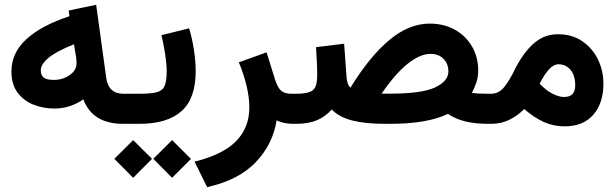

<svg xmlns="http://www.w3.org/2000/svg" viewBox="-20 -523 2597 811"><path d="M28.3 -220.7Q28.3 -299.8 91.6 -357.7Q154.8 -415.5 273.4 -454.6L270 -478.5L386.2 -502.9L428.7 -194.3Q438 -127 501.5 -127H516.6V0H499.5Q370.6 0 332 -103.5Q276.4 -64.5 210.4 -64.5Q163.1 -64.5 121.6 -80.8Q80.1 -97.2 54.2 -131.8Q28.3 -166.5 28.3 -220.7ZM292.5 -335.9Q216.8 -305.7 184.6 -278.3Q152.3 -251 152.3 -226.6Q152.3 -206.1 164.1 -195.8Q175.8 -185.5 207.5 -185.5Q244.6 -185.5 273.9 -205.6Q303.2 -225.6 303.2 -254.9Q303.2 -267.6 301.8 -279.8Z M778.8 -403.3Q791.5 -361.8 799.1 -313Q806.6 -264.2 806.6 -222.7Q806.6 -106.9 746.6 -53.5Q686.5 0 569.8 0H497.1V-127H569.8Q616.2 -127 640.9 -133.1Q665.5 -139.2 674.8 -159.2Q684.1 -179.2 684.1 -221.2Q684.1 -252.4 677.2 -296.1Q670.4 -339.8 662.1 -374.5ZM627.4 147.9 707 68.8 786.6 148.4 707 228ZM462.9 147.9 542.5 68.8 622.1 147.9 542.5 228Z M1148.4 -14.6Q1132.8 85.4 1061 161.4Q989.3 237.3 855 267.6L801.8 159.7Q921.4 130.4 977.3 73.2Q1033.2 16.1 1033.2 -69.3Q1033.2 -112.3 1020.8 -163.1Q1008.3 -213.9 988.8 -259.8L1106 -301.8L1142.6 -184.6Q1153.8 -150.9 1168.7 -138.9Q1183.6 -127 1211.4 -127H1230.5V0H1216.8Q1195.3 0 1178 -4.4Q1160.6 -8.8 1148.4 -14.6Z M1460.4 -152.8Q1541.5 -284.7 1624.5 -354Q1707.5 -423.3 1794.9 -423.3Q1855 -423.3 1901.4 -397.5Q1947.8 -371.6 1973.9 -326.4Q2000 -281.2 2000 -224.6Q2000 -199.2 1992.2 -175Q1984.4 -150.9 1972.7 -130.4Q1982.9 -128.9 1999.8 -127.9Q2016.6 -127 2040.5 -127H2055.2V0H2040.5Q1984.9 0 1943.1 -10.7Q1901.4 -21.5 1872.1 -42Q1785.6 0 1628.9 0H1604Q1522.5 0 1467.3 -14.2Q1412.1 -28.3 1381.3 -60.5Q1354.5 -30.3 1318.8 -15.1Q1283.2 0 1230.5 0H1210.9V-127H1230Q1269 -127 1288.3 -134.5Q1307.6 -142.1 1313.7 -159.9Q1319.8 -177.7 1319.8 -208.5Q1319.8 -235.4 1318.1 -266.4Q1316.4 -297.4 1314.9 -323.7L1433.6 -338.4L1443.8 -197.3Q1446.8 -163.1 1460.4 -152.8ZM1627 -127.4Q1761.7 -127.4 1817.9 -153.8Q1874 -180.2 1874 -221.2Q1874 -253.4 1853.5 -274.4Q1833 -295.4 1798.3 -295.4Q1754.9 -295.4 1702.6 -254.2Q1650.4 -212.9 1591.8 -127.4Z M2194.3 -62.5Q2164.6 -32.7 2130.1 -16.4Q2095.7 0 2056.6 0H2036.1V-127H2054.2Q2087.4 -127 2110.1 -155.8Q2132.8 -184.6 2152.3 -225.1Q2188.5 -298.3 2233.2 -338.4Q2277.8 -378.4 2336.9 -378.4Q2395.5 -378.4 2438.7 -349.4Q2481.9 -320.3 2505.4 -272.7Q2528.8 -225.1 2528.8 -169.4Q2528.8 -87.4 2486.1 -38.3Q2443.4 10.7 2364.7 10.7Q2316.9 10.7 2275.6 -8.3Q2234.4 -27.3 2194.3 -62.5ZM2259.8 -169.4Q2286.1 -141.1 2313.7 -127.2Q2341.3 -113.3 2362.3 -113.3Q2409.7 -113.3 2409.7 -162.1Q2409.7 -205.1 2389.6 -228.3Q2369.6 -251.5 2338.9 -251.5Q2317.9 -251.5 2297.6 -228.5Q2277.3 -205.6 2259.8 -169.4Z"/></svg>

Font: Vazir WOL-UI
Style: Bold-WOL-UI
Weight: 700
Designer: Saber Rastikerdar
Foundry: Saber Rastikerdar
Version: Version 30.1.0